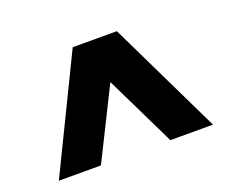

<svg xmlns="http://www.w3.org/2000/svg" viewBox="-76 -830 778 647"><g transform="rotate(-20 312.5 -506.5)"><path d="M36.1 -303.2 233.9 -710H392.1L588.9 -303.2H436L313 -556.2L187 -303.2Z"/></g></svg>

Font: Rawline Black
Style: Regular
Weight: 900
Designer: Matt McInerney, Pablo Impallari, Rodrigo Fuenzalida
Foundry: Matt McInerney, Pablo Impallari, Rodrigo Fuenzalida
Version: Version 4.020;PS 004.020;hotconv 1.0.88;makeotf.lib2.5.64775